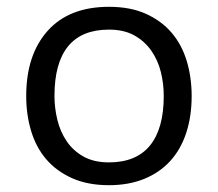

<svg xmlns="http://www.w3.org/2000/svg" viewBox="-20 -532 640 564"><path d="M57 -250Q57 -371 120 -441.5Q183 -512 300 -512Q363 -512 408.5 -491.5Q454 -471 484 -436Q514 -401 528.5 -353Q543 -305 543 -250Q543 -190 527 -141.5Q511 -93 480 -59Q449 -25 403.5 -6.5Q358 12 300 12Q238 12 192 -8.5Q146 -29 116 -64Q86 -99 71.5 -147Q57 -195 57 -250ZM140 -250Q140 -215 148.5 -180Q157 -145 176 -117Q195 -89 225.5 -72Q256 -55 300 -55Q380 -55 420.5 -104.5Q461 -154 461 -250Q461 -286 452.5 -320.5Q444 -355 424.5 -383Q405 -411 374.5 -428Q344 -445 300 -445Q220 -445 180 -396Q140 -347 140 -250Z"/></svg>

Font: PT Mono
Style: Regular
Weight: 400
Monospace: yes
Designer: A.Korolkova, I.Chaeva
Foundry: ParaType Ltd
Version: Version 1.001W OFL